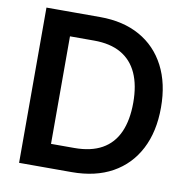

<svg xmlns="http://www.w3.org/2000/svg" viewBox="-81 -807 870 886"><g transform="rotate(10 354.0 -364.0)"><path d="M312 0H128.4V-111.8H305.2Q382.8 -111.8 434.3 -140.6Q485.8 -169.4 511.2 -226.1Q536.6 -282.7 536.6 -364.7Q536.6 -446.3 511.2 -502.2Q485.8 -558.1 435.3 -586.9Q384.8 -615.7 309.1 -615.7H124.5V-727.5H317.4Q425.8 -727.5 503.9 -683.8Q582 -640.1 624.3 -558.6Q666.5 -477.1 666.5 -364.7Q666.5 -251.5 624 -169.7Q581.5 -87.9 502.4 -43.9Q423.3 0 312 0ZM195.8 -727.5V0H65.9V-727.5Z"/></g></svg>

Font: Inter 24pt SemiBold
Style: Regular
Weight: 600
Designer: Rasmus Andersson
Foundry: rsms
Version: Version 4.001;git-66647c0bb